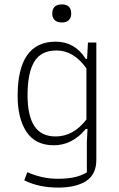

<svg xmlns="http://www.w3.org/2000/svg" viewBox="-20 -663 538 871"><path d="M217 -601Q217 -643 261 -643Q303 -643 303 -601Q303 -582 292 -571.5Q281 -561 261 -561Q240 -561 228.5 -571.5Q217 -582 217 -601ZM90 155 104 118Q134 132 170 140Q206 148 241 148Q286 148 317.5 141Q349 134 374 119V-18L377 -78H369Q308 -4 224 -4Q141 -4 100.5 -64.5Q60 -125 60 -228Q60 -474 233 -474Q319 -474 369 -396H375L379 -470H417V62Q417 128 371 158Q325 188 244 188Q156 188 90 155ZM372 -121V-353Q314 -434 237 -434Q166 -434 135.5 -383Q105 -332 105 -232Q105 -138 136 -91Q167 -44 232 -44Q313 -44 372 -121Z"/></svg>

Font: Athiti Light
Style: Regular
Weight: 300
Designer: CadsonDemak Team
Foundry: CadsonDemak
Version: Version 1.033